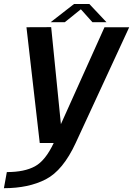

<svg xmlns="http://www.w3.org/2000/svg" viewBox="-70 -732 682 983"><path d="M133.5 0H317.5L591.5 -592.5H465L220.5 -49L246.5 -49.5L192 -593L65.5 -592.5ZM-50 231.5Q76.5 231.5 164.5 186Q252.5 140.5 317.5 0L205.5 -1Q163 90 109 119.5Q55 149 -35 149ZM189.5 -618.5H262L344 -684.5L403 -618.5H475L387.5 -711.5H309Z"/></svg>

Font: Anybody UltraCondensed Thin Medium
Style: Italic
Weight: 500
Italic angle: -10°
Version: Version 1.111